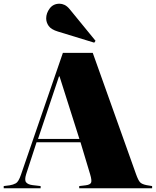

<svg xmlns="http://www.w3.org/2000/svg" viewBox="-30 -1015 840 1035"><path d="M-10 0V-12L22 -16Q41 -19 55.5 -27Q70 -35 83 -73L309 -730H470L703 -77Q715 -43 725 -32.5Q735 -22 760 -17L790 -12V0H397V-12L431 -16Q456 -19 461 -30.5Q466 -42 456 -75L404 -248H167L111 -76Q101 -44 111 -32Q121 -20 146 -17L189 -12V0ZM175 -266H398L291 -603H288ZM478 -785 282 -845Q246 -856 232.5 -875Q219 -894 219 -916Q219 -944 238 -969.5Q257 -995 291 -995Q304 -995 318 -988.5Q332 -982 346 -965L485 -795Z"/></svg>

Font: Literata 72pt Black
Style: Regular
Weight: 900
Designer: Latin by Veronika Burian and Jose Scaglione. Greek by Irene Vlachou. Cyrillic by Vera Evstafieva.
Foundry: TypeTogether
Version: Version 3.002